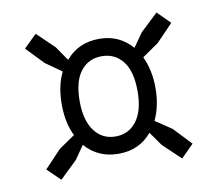

<svg xmlns="http://www.w3.org/2000/svg" viewBox="-59 -671 681 601"><g transform="rotate(-10 281.5 -370.0)"><path d="M49 -178 102 -234 153 -269Q132 -311 132 -370Q132 -429 153 -471L102 -507L49 -562L90 -602L145 -549L176 -504Q216 -552 283 -552Q346 -552 387 -505L418 -549L474 -602L514 -562L461 -507L409 -471Q419 -450 424.5 -424.5Q430 -399 430 -370Q430 -341 424.5 -315.5Q419 -290 409 -269L461 -234L514 -178L474 -138L418 -191L387 -235Q347 -187 281 -187Q216 -187 175 -234L145 -191L90 -138ZM189 -370Q189 -309 214 -275.5Q239 -242 281 -242Q323 -242 348 -275Q373 -308 373 -370Q373 -433 348 -465Q323 -497 281 -497Q239 -497 214 -465Q189 -433 189 -370Z"/></g></svg>

Font: Encode Sans Condensed
Style: Regular
Weight: 400
Designer: Pablo Impallari, Andres Torresi
Foundry: Pablo Impallari, Andres Torresi
Version: Version 1.000; ttfautohint (v1.00) -l 8 -r 50 -G 200 -x 14 -